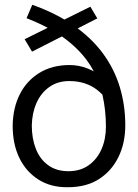

<svg xmlns="http://www.w3.org/2000/svg" viewBox="-20 -770 576 803"><path d="M504 -246Q504 -330 481 -406Q458 -482 410.5 -546.5Q363 -611 289.5 -662.5Q216 -714 115 -750L91 -694Q193 -654 257.5 -604Q322 -554 358 -496Q394 -438 408.5 -373.5Q423 -309 423 -240Q423 -188 404.5 -146Q386 -104 351 -79Q316 -54 266 -54Q216 -54 181.5 -79Q147 -104 130 -147.5Q113 -191 113 -245Q114 -297 132.5 -339Q151 -381 186 -406Q221 -431 270 -431Q305 -431 334 -421.5Q363 -412 385 -395Q407 -378 425 -355L464 -386Q443 -419 413 -444Q383 -469 346.5 -483.5Q310 -498 271 -498Q198 -498 144.5 -465Q91 -432 62.5 -375Q34 -318 33 -244Q33 -168 60.5 -110.5Q88 -53 140 -19.5Q192 14 264 13Q341 13 394 -21Q447 -55 475.5 -113.5Q504 -172 504 -246ZM114 -554 387 -693 358 -742 83 -606Z"/></svg>

Font: Catamaran Thin
Style: Regular
Weight: 400
Version: Version 2.000